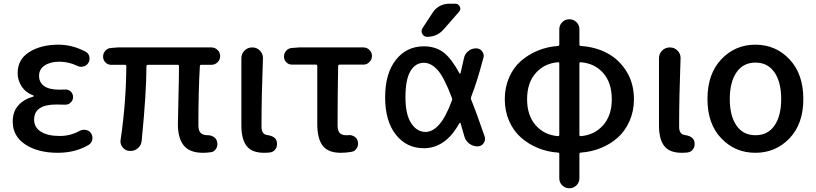

<svg xmlns="http://www.w3.org/2000/svg" viewBox="-20 -803 4356 1025"><path d="M288.1 12.7Q182.6 12.7 115.2 -31.7Q47.9 -76.2 47.9 -153.3Q47.9 -207 77.6 -240.2Q107.4 -273.4 157.2 -287.1Q160.2 -288.1 160.2 -290.5Q160.2 -293 157.2 -293.9Q117.2 -308.6 95.7 -341.3Q74.2 -374 74.2 -413.1Q74.2 -486.3 136.7 -525.4Q199.2 -564.5 292 -564.5Q366.2 -564.5 436.5 -527.3Q452.1 -519.5 457 -501Q458 -495.1 458 -490.2Q458 -477.5 451.2 -466.8Q442.4 -452.1 424.8 -448.2Q418.9 -446.3 413.1 -446.3Q401.4 -446.3 391.6 -452.1Q345.7 -473.6 296.9 -473.6Q249 -473.6 218.8 -453.6Q188.5 -433.6 188.5 -398.4Q188.5 -363.3 215.3 -343.8Q242.2 -324.2 297.9 -324.2Q310.5 -324.2 327.1 -325.2Q328.1 -325.2 330.1 -325.2Q345.7 -325.2 357.4 -314.5Q370.1 -302.7 370.1 -285.2Q370.1 -267.6 357.4 -255.9Q345.7 -244.1 329.1 -244.1Q328.1 -244.1 327.1 -244.1Q303.7 -245.1 281.2 -245.1Q162.1 -245.1 162.1 -164.1Q162.1 -123 198.2 -100.1Q234.4 -77.1 299.8 -77.1Q356.4 -77.1 405.3 -104.5Q416 -110.4 428.7 -110.4Q433.6 -110.4 438.5 -109.4Q456.1 -106.4 465.8 -91.8Q473.6 -80.1 473.6 -66.4Q473.6 -62.5 472.7 -57.6Q468.8 -39.1 453.1 -29.3Q381.8 12.7 288.1 12.7Z M1063.5 12.7Q993.2 12.7 961.4 -25.9Q929.7 -64.5 929.7 -139.6Q929.7 -163.1 932.6 -277.3Q935.5 -391.6 935.5 -449.2Q935.5 -457 928.7 -457H769.5Q761.7 -457 761.7 -449.2Q761.7 -305.7 736.3 -51.8Q734.4 -27.3 715.8 -11.7Q699.2 2.9 676.8 2.9Q674.8 2.9 672.9 2.9Q649.4 2 634.8 -16.6Q623 -30.3 623 -48.8Q623 -52.7 624 -56.6Q653.3 -256.8 654.3 -449.2Q654.3 -457 646.5 -457H573.2Q555.7 -457 543 -469.7Q530.3 -482.4 530.3 -501Q530.3 -518.6 542.5 -532.2Q554.7 -545.9 573.2 -546.9L608.4 -549.8H1108.4Q1127.9 -549.8 1141.6 -536.1Q1155.3 -522.5 1155.3 -503.4Q1155.3 -484.4 1141.6 -470.7Q1127.9 -457 1108.4 -457H1053.7Q1046.9 -457 1046.9 -449.2Q1039.1 -317.4 1039.1 -133.8Q1039.1 -105.5 1051.3 -93.3Q1063.5 -81.1 1089.8 -81.1Q1108.4 -81.1 1122.6 -70.8Q1136.7 -60.5 1139.6 -43Q1140.6 -38.1 1140.6 -34.2Q1140.6 -20.5 1132.8 -7.8Q1123 7.8 1104.5 9.8Q1085 12.7 1063.5 12.7Z M1389.6 12.7Q1324.2 12.7 1296.4 -23.9Q1268.6 -60.5 1268.6 -132.8V-492.2Q1268.6 -516.6 1285.6 -533.2Q1302.7 -549.8 1326.2 -549.8H1327.1Q1350.6 -549.8 1367.2 -533.2Q1383.8 -516.6 1383.8 -494.1Q1383.8 -491.2 1380.9 -398.4Q1378.9 -335 1377.9 -297.9Q1377 -260.7 1376.5 -211.4Q1376 -162.1 1376 -126Q1376 -85.9 1407.2 -82Q1453.1 -75.2 1458 -44.9Q1459 -39.1 1459 -34.2Q1459 -20.5 1452.1 -8.8Q1441.4 7.8 1422.9 10.7Q1408.2 12.7 1389.6 12.7Z M1798.8 12.7Q1731.4 12.7 1702.6 -25.4Q1673.8 -63.5 1673.8 -139.6V-450.2Q1673.8 -458 1666 -458H1539.1Q1520.5 -458 1508.3 -470.7Q1496.1 -483.4 1496.1 -501Q1496.1 -519.5 1508.3 -532.7Q1520.5 -545.9 1539.1 -546.9L1576.2 -549.8H1919.9Q1938.5 -549.8 1952.1 -536.6Q1965.8 -523.4 1965.8 -504.4Q1965.8 -485.4 1952.1 -471.7Q1938.5 -458 1919.9 -458H1793Q1786.1 -458 1785.2 -450.2Q1782.2 -300.8 1782.2 -133.8Q1782.2 -105.5 1793.5 -93.3Q1804.7 -81.1 1827.1 -81.1Q1833 -81.1 1838.9 -81.1Q1841.8 -82 1843.8 -82Q1859.4 -82 1873 -73.2Q1887.7 -63.5 1890.6 -45.9Q1891.6 -41 1891.6 -36.1Q1891.6 -22.5 1883.8 -10.7Q1874 4.9 1855.5 7.8Q1827.1 12.7 1798.8 12.7Z M2392.6 -266.6Q2395.5 -273.4 2392.6 -280.3Q2352.5 -386.7 2318.4 -426.8Q2282.2 -467.8 2243.2 -467.8Q2197.3 -467.8 2170.9 -422.9Q2144.5 -377.9 2144.5 -283.2Q2144.5 -191.4 2175.3 -145Q2206.1 -98.6 2252 -98.6Q2290 -98.6 2325.2 -138.7Q2359.4 -176.8 2392.6 -266.6ZM2495.1 -285.2Q2492.2 -278.3 2495.1 -271.5Q2525.4 -197.3 2567.4 -74.2Q2569.3 -67.4 2569.3 -60.5Q2569.3 -48.8 2561.5 -38.1Q2549.8 -21.5 2529.3 -21.5Q2504.9 -21.5 2484.9 -36.6Q2464.8 -51.8 2459 -75.2Q2447.3 -115.2 2438.5 -145.5Q2438.5 -147.5 2436 -147.5Q2433.6 -147.5 2432.6 -145.5Q2394.5 -77.1 2347.7 -44.9Q2299.8 -11.7 2243.2 -11.7Q2150.4 -11.7 2093.3 -84Q2036.1 -156.2 2036.1 -283.2Q2036.1 -411.1 2093.3 -483.4Q2150.4 -555.7 2243.2 -555.7Q2303.7 -555.7 2347.7 -523.4Q2389.6 -491.2 2432.6 -412.1Q2433.6 -410.2 2435.5 -410.2Q2437.5 -410.2 2438.5 -412.1Q2447.3 -447.3 2457 -493.2Q2461.9 -515.6 2480 -530.3Q2498 -544.9 2521.5 -544.9Q2542 -544.9 2553.7 -529.3Q2562.5 -517.6 2562.5 -504.9Q2562.5 -500 2560.5 -494.1Q2528.3 -370.1 2495.1 -285.2ZM2289.1 -734.4Q2303.7 -757.8 2327.1 -770.5Q2350.6 -783.2 2377.9 -783.2H2411.1Q2427.7 -783.2 2434.6 -767.6Q2437.5 -761.7 2437.5 -756.8Q2437.5 -748 2430.7 -740.2L2349.6 -647.5Q2314.5 -606.4 2259.8 -606.4Q2243.2 -606.4 2234.4 -622.1Q2230.5 -628.9 2230.5 -635.7Q2230.5 -644.5 2235.4 -652.3Z M3080.1 -470.7Q3073.2 -471.7 3073.2 -463.9V-83Q3073.2 -76.2 3080.1 -76.2Q3153.3 -82 3199.7 -134.3Q3246.1 -186.5 3246.1 -273.4Q3246.1 -360.4 3200.7 -412.6Q3155.3 -464.8 3080.1 -470.7ZM2959 -76.2Q2965.8 -76.2 2965.8 -83V-463.9Q2965.8 -471.7 2959 -470.7Q2885.7 -464.8 2839.8 -412.6Q2793.9 -360.4 2793.9 -273.4Q2793.9 -186.5 2839.8 -134.3Q2885.7 -82 2959 -76.2ZM3073.2 -646.5V-565.4Q3073.2 -558.6 3080.1 -557.6Q3158.2 -552.7 3221.2 -519.5Q3284.2 -486.3 3324.2 -422.4Q3364.3 -358.4 3364.3 -273.4Q3364.3 -210 3340.8 -156.7Q3317.4 -103.5 3277.8 -68.4Q3238.3 -33.2 3187.5 -12.7Q3136.7 7.8 3080.1 11.7Q3073.2 11.7 3073.2 19.5V148.4Q3073.2 170.9 3057.6 186.5Q3042 202.1 3019.5 202.1Q2997.1 202.1 2981.4 186.5Q2965.8 170.9 2965.8 148.4V19.5Q2965.8 11.7 2959 11.7Q2902.3 7.8 2852.1 -12.7Q2801.8 -33.2 2761.7 -68.4Q2721.7 -103.5 2698.2 -156.7Q2674.8 -210 2674.8 -273.4Q2674.8 -336.9 2698.2 -390.1Q2721.7 -443.4 2761.7 -478Q2801.8 -512.7 2852.1 -533.2Q2902.3 -553.7 2959 -557.6Q2965.8 -558.6 2965.8 -565.4V-646.5Q2965.8 -668.9 2981.4 -684.6Q2997.1 -700.2 3019.5 -700.2Q3042 -700.2 3057.6 -684.6Q3073.2 -668.9 3073.2 -646.5Z M3619.1 12.7Q3553.7 12.7 3525.9 -23.9Q3498 -60.5 3498 -132.8V-492.2Q3498 -516.6 3515.1 -533.2Q3532.2 -549.8 3555.7 -549.8H3556.6Q3580.1 -549.8 3596.7 -533.2Q3613.3 -516.6 3613.3 -494.1Q3613.3 -491.2 3610.4 -398.4Q3608.4 -335 3607.4 -297.9Q3606.4 -260.7 3606 -211.4Q3605.5 -162.1 3605.5 -126Q3605.5 -85.9 3636.7 -82Q3682.6 -75.2 3687.5 -44.9Q3688.5 -39.1 3688.5 -34.2Q3688.5 -20.5 3681.6 -8.8Q3670.9 7.8 3652.3 10.7Q3637.7 12.7 3619.1 12.7Z M4012.7 12.7Q3904.3 12.7 3830.6 -64.5Q3756.8 -141.6 3756.8 -274.4Q3756.8 -408.2 3830.6 -486.3Q3904.3 -564.5 4012.7 -564.5Q4121.1 -564.5 4194.8 -486.3Q4268.6 -408.2 4268.6 -274.4Q4268.6 -141.6 4194.8 -64.5Q4121.1 12.7 4012.7 12.7ZM4150.4 -274.4Q4150.4 -364.3 4114.7 -416.5Q4079.1 -468.8 4013.2 -468.8Q3947.3 -468.8 3911.6 -416.5Q3876 -364.3 3876 -274.4Q3876 -184.6 3911.6 -132.8Q3947.3 -81.1 4013.2 -81.1Q4079.1 -81.1 4114.7 -132.8Q4150.4 -184.6 4150.4 -274.4Z"/></svg>

Font: Gen Jyuu Gothic P Medium
Style: Regular
Weight: 500
Designer: [Source Han Sans]
Ryoko NISHIZUKA  (kana & ideographs); Paul D. Hunt (Latin, Greek & Cyrillic); Wenlong ZHANG  (bopomofo
Version: Version 1.002.20150607